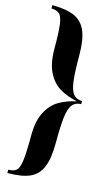

<svg xmlns="http://www.w3.org/2000/svg" viewBox="-144 -833 622 1072"><g transform="rotate(15 166.5 -297.0)"><path d="M17.1 0ZM91.8 -550.8Q91.8 -465.8 118.2 -414.1Q144.5 -362.3 187.3 -336.9Q230 -311.5 288.6 -298.8Q230 -286.1 187.5 -260.7Q145 -235.4 118.4 -183.3Q91.8 -131.3 91.8 -46.9Q91.8 52.7 85.7 96.9Q79.6 141.1 64.9 154.8Q50.3 168.5 17.6 168.9V188Q100.6 188 147 167.2Q193.4 146.5 214.4 96.2Q235.4 45.9 235.4 -46.9Q235.4 -143.1 241.7 -193.6Q248 -244.1 264.2 -265.9Q280.3 -287.6 311.5 -290H316.4V-308.1H311.5Q280.3 -310.1 264.2 -331.5Q248 -353 241.7 -403.6Q235.4 -454.1 235.4 -550.8Q235.4 -639.6 214.4 -689.7Q193.4 -739.7 146.5 -761Q99.6 -782.2 17.6 -782.2V-763.2Q49.8 -762.2 64.7 -748Q79.6 -733.9 85.7 -690.4Q91.8 -647 91.8 -550.8Z"/></g></svg>

Font: TypoPRO Playfair Display SC
Style: Bold
Weight: 700
Designer: Claus Eggers Sørensen
Foundry: Claus Eggers Sørensen
Version: Version 1.004;PS 001.004;hotconv 1.0.70;makeotf.lib2.5.58329